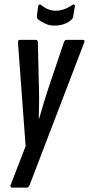

<svg xmlns="http://www.w3.org/2000/svg" viewBox="-20 -672 406 877"><path d="M35 185Q30 185 28.5 182Q27 179 28 174L97 -4L62 -479Q62 -485 64.5 -487.5Q67 -490 72 -490H143Q153 -490 153 -479L158 -263Q159 -231 158.5 -197.5Q158 -164 157 -131H159Q168 -164 178.5 -197.5Q189 -231 199 -263L272 -479Q276 -490 284 -490H358Q363 -490 365 -487.5Q367 -485 365 -479L115 174Q110 185 103 185ZM228 -555Q206 -555 186.5 -564Q167 -573 153 -584Q147 -590 149 -603L154 -643Q155 -649 159.5 -651Q164 -653 169 -648Q184 -636 200.5 -629.5Q217 -623 234 -623Q272 -623 310 -649Q315 -653 319 -651Q323 -649 322 -643L314 -595Q312 -586 304 -580Q290 -568 271 -561.5Q252 -555 228 -555Z"/></svg>

Font: Sofia Sans Extra Condensed SemiBold
Style: Italic
Weight: 600
Italic angle: -9°
Designer: Botio Nikoltchev, Ani Petrova
Foundry: lettersoup
Version: Version 4.101